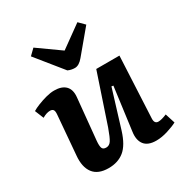

<svg xmlns="http://www.w3.org/2000/svg" viewBox="-188 -959 1070 1119"><g transform="rotate(-30 347.0 -400.0)"><path d="M16 -489Q32 -499 59.5 -510Q87 -521 117 -529Q147 -537 172 -537Q223 -537 248 -511.5Q273 -486 268 -437L241 -159Q238 -126 243.5 -111.5Q249 -97 270 -97Q291 -97 304 -116.5Q317 -136 337 -192L448 -523H604L584 -112Q582 -76 609 -76Q630 -76 666 -91L687 -25Q663 -12 621.5 1Q580 14 544 14Q487 14 463.5 -17Q440 -48 448 -102L486 -389L474 -391L396 -137Q370 -54 328 -20Q286 14 223 14Q152 14 120.5 -27.5Q89 -69 96 -144L118 -407Q120 -430 113.5 -438.5Q107 -447 92 -447Q69 -447 40 -430ZM155 -777 193 -814 342 -708 489 -814 527 -776 400 -624Q372 -590 344 -590Q332 -590 320.5 -592.5Q309 -595 298 -600Z"/></g></svg>

Font: Literata 7pt
Style: Bold Italic
Weight: 700
Italic angle: -2°
Designer: Latin by Veronika Burian and Jose Scaglione. Greek by Irene Vlachou. Cyrillic by Vera Evstafieva
Foundry: TypeTogether
Version: Version 3.002